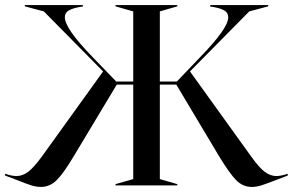

<svg xmlns="http://www.w3.org/2000/svg" viewBox="-45 -732 1156 758"><path d="M20 -22 -25 -39V-46Q2 -37 20 -37Q44 -37 66 -53.5Q88 -70 121 -115L362 -450L128 -687L53 -707V-712H282V-706L273 -705Q243 -700 227 -691Q211 -682 211 -664Q211 -642 237.5 -603.5Q264 -565 324 -503L414 -410H481V-687L411 -707V-712H655V-707L586 -687V-410H653L742 -503Q802 -565 829 -603.5Q856 -642 856 -664Q856 -682 840 -691Q824 -700 794 -705L785 -706V-712H1014V-707L939 -687L705 -450L946 -115Q979 -69 1001 -53Q1023 -37 1046 -37Q1064 -37 1091 -46V-39L1047 -22Q1008 -7 988 -0.5Q968 6 949 6Q914 6 888 -20Q862 -46 820 -115L651 -398H586V-25L655 -5V0H411V-5L481 -25V-398H416L246 -115Q205 -46 178 -20Q151 6 117 6Q98 6 77.5 -0.5Q57 -7 20 -22Z"/></svg>

Font: Nyght Serif
Style: Regular
Weight: 400
Designer: Maksym Kobuzan
Version: Version 0.410